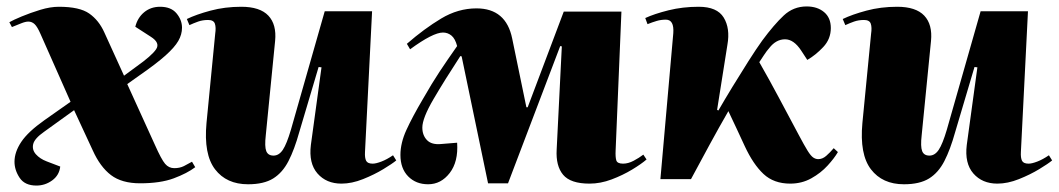

<svg xmlns="http://www.w3.org/2000/svg" viewBox="-20 -556 3286 596"><path d="M365 -321 403 -349Q451 -383 464.5 -403Q478 -423 448 -442L400 -473Q407 -501 427.5 -518Q448 -535 477 -535Q511 -535 528 -514.5Q545 -494 545 -470Q545 -449 533.5 -429Q522 -409 493.5 -383.5Q465 -358 413 -322L375 -295L461 -106Q481 -61 492.5 -47.5Q504 -34 521 -34Q538 -34 551 -40.5Q564 -47 576 -54L586 -37Q561 -18 519.5 -2.5Q478 13 415 13Q358 13 324.5 -12.5Q291 -38 268 -89L210 -214L117 -147Q87 -126 83 -108.5Q79 -91 91.5 -77Q104 -63 125 -55L167 -39Q164 -12 142 4Q120 20 93 20Q57 20 41 -4Q25 -28 25 -54Q25 -84 46 -115.5Q67 -147 118 -183L199 -240L106 -450Q96 -473 87.5 -481Q79 -489 68 -489Q59 -489 45.5 -483.5Q32 -478 17 -472L9 -487Q21 -494 47.5 -505Q74 -516 105 -525.5Q136 -535 163 -535Q227 -535 257 -514Q287 -493 304 -455Z M560 -497Q589 -511 633.5 -523Q678 -535 729 -535Q787 -535 813 -507.5Q839 -480 834 -429L805 -136Q801 -101 806.5 -87Q812 -73 829 -73Q846 -73 858 -91Q870 -109 883 -153L988 -521H1135L1113 -84Q1112 -66 1116.5 -57Q1121 -48 1137 -48Q1147 -48 1164 -54.5Q1181 -61 1200 -74L1210 -58Q1198 -48 1170 -31Q1142 -14 1107 0Q1072 14 1040 14Q993 14 965.5 -17.5Q938 -49 945 -106L978 -347L969 -348L909 -146Q894 -92 875.5 -56Q857 -20 828 -2Q799 16 750 16Q683 16 647.5 -30.5Q612 -77 621 -174L648 -451Q651 -471 647 -482.5Q643 -494 626 -494Q609 -494 595 -489Q581 -484 568 -478Z M1557 13H1495L1413 -381L1409 -382Q1360 -307 1325.5 -248Q1291 -189 1291 -160Q1291 -136 1305.5 -121Q1320 -106 1350 -109L1399 -113Q1403 -54 1376 -19Q1349 16 1309 16Q1271 16 1247 -8.5Q1223 -33 1223 -75Q1223 -112 1241.5 -152.5Q1260 -193 1293 -249Q1321 -298 1344.5 -333.5Q1368 -369 1399 -413Q1393 -436 1381.5 -445.5Q1370 -455 1355 -455Q1324 -455 1253 -403L1243 -420Q1297 -467 1349.5 -498.5Q1402 -530 1459 -530Q1551 -530 1570 -436L1614 -223H1618L1730 -520H1909L1891 -89Q1890 -69 1893 -58.5Q1896 -48 1914 -48Q1930 -48 1947 -57Q1964 -66 1977 -76L1987 -61Q1971 -47 1942 -29.5Q1913 -12 1878.5 1Q1844 14 1810 14Q1751 14 1728 -13.5Q1705 -41 1708 -92L1724 -412L1719 -413Z M2206 -215 2210 -213Q2229 -246 2254 -287Q2279 -328 2303.5 -366.5Q2328 -405 2346 -430Q2383 -480 2413 -508Q2443 -536 2484 -536Q2517 -536 2538 -518.5Q2559 -501 2559 -469Q2559 -435 2535.5 -410Q2512 -385 2486 -370L2467 -399Q2444 -434 2417 -434Q2389 -434 2368 -407Q2360 -398 2351.5 -385Q2343 -372 2337 -363Q2369 -307 2398.5 -251.5Q2428 -196 2459 -138Q2477 -104 2487 -88Q2497 -72 2504.5 -67Q2512 -62 2520 -62Q2533 -62 2544.5 -72Q2556 -82 2568 -96L2581 -84Q2570 -65 2549 -42Q2528 -19 2498.5 -2.5Q2469 14 2433 14Q2382 14 2350 -16Q2318 -46 2292 -102Q2279 -131 2266 -158Q2253 -185 2241 -211Q2211 -159 2182.5 -106.5Q2154 -54 2125 0H2030L2070 -453Q2073 -495 2047 -495Q2032 -495 2018.5 -491Q2005 -487 1990 -481L1983 -500Q2011 -513 2055 -524Q2099 -535 2149 -535Q2206 -535 2226.5 -501.5Q2247 -468 2238 -417Z M2596 -497Q2625 -511 2669.5 -523Q2714 -535 2765 -535Q2823 -535 2849 -507.5Q2875 -480 2870 -429L2841 -136Q2837 -101 2842.5 -87Q2848 -73 2865 -73Q2882 -73 2894 -91Q2906 -109 2919 -153L3024 -521H3171L3149 -84Q3148 -66 3152.5 -57Q3157 -48 3173 -48Q3183 -48 3200 -54.5Q3217 -61 3236 -74L3246 -58Q3234 -48 3206 -31Q3178 -14 3143 0Q3108 14 3076 14Q3029 14 3001.5 -17.5Q2974 -49 2981 -106L3014 -347L3005 -348L2945 -146Q2930 -92 2911.5 -56Q2893 -20 2864 -2Q2835 16 2786 16Q2719 16 2683.5 -30.5Q2648 -77 2657 -174L2684 -451Q2687 -471 2683 -482.5Q2679 -494 2662 -494Q2645 -494 2631 -489Q2617 -484 2604 -478Z"/></svg>

Font: Literata 72pt ExtraBold
Style: Italic
Weight: 800
Italic angle: -2°
Designer: Latin by Veronika Burian and Jose Scaglione. Greek by Irene Vlachou. Cyrillic by Vera Evstafieva
Foundry: TypeTogether
Version: Version 3.002